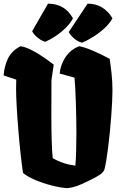

<svg xmlns="http://www.w3.org/2000/svg" viewBox="-22 -1006 664 1037"><path d="M585.4 -517.6Q585.4 -465.3 578.6 -376Q571.8 -286.6 561.5 -205.6Q551.3 -124.5 542.5 -92.8Q538.1 -76.7 519.3 -63.7Q500.5 -50.8 468.8 -35.2Q465.8 -33.7 462.2 -32Q458.5 -30.3 454.6 -28.3Q418.9 -10.3 393.1 -1.2Q367.2 7.8 341.8 10.3Q305.7 8.3 257.3 -4.2Q209 -16.6 166.3 -34.9Q123.5 -53.2 102.5 -71.8Q88.9 -158.7 76.9 -305.9Q64.9 -453.1 64.9 -527.8Q64.9 -558.1 65.9 -575.7L-2.4 -598.6Q1.5 -650.4 21.7 -691.4Q42 -732.4 88.9 -756.3Q147.9 -749 268.1 -657.2L266.6 -656.2L268.1 -656.7L255.9 -573.2L255.4 -383.8Q255.4 -227.1 262.7 -151.9Q317.9 -119.6 384.8 -111.3Q387.7 -136.7 389.2 -187.5Q390.6 -238.3 390.6 -286.1Q390.6 -359.9 387.7 -450.4Q384.8 -541 380.4 -586.4L300.3 -608.9Q304.7 -656.2 331.5 -697Q358.4 -737.8 405.3 -756.3Q430.2 -752.9 478 -732.9Q525.9 -712.9 570.3 -688L576.2 -645.5V-645L577.6 -632.3L580.1 -613.8Q585.4 -565.4 585.4 -517.6ZM222.2 -780.3Q245.6 -790 275.4 -809.3Q305.2 -828.6 331.5 -854.2Q357.9 -879.9 372.1 -907.2Q327.6 -986.3 237.3 -986.3L151.9 -837.9Q156.2 -826.7 168.7 -814Q181.2 -801.3 196.3 -791.7Q211.4 -782.2 222.2 -780.3ZM421.4 -775.4Q446.3 -785.6 478.8 -805.4Q511.2 -825.2 540.8 -852.1Q570.3 -878.9 585.4 -907.2Q537.6 -986.3 451.2 -986.3L349.1 -833Q357.9 -816.4 378.4 -798.3Q398.9 -780.3 421.4 -775.4Z"/></svg>

Font: Fruktur
Style: Regular
Weight: 400
Designer: Viktoriya Grabowska
Foundry: Viktoriya Grabowska
Version: Version 1.004; ttfautohint (v1.4.1)